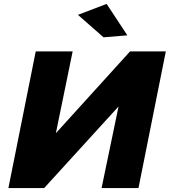

<svg xmlns="http://www.w3.org/2000/svg" viewBox="-20 -963 869 983"><path d="M510 -772 379 -887 526 -943 632 -782ZM163 -700H352L266 -281L646 -700H829L689 0H500L587 -418L206 0H23Z"/></svg>

Font: Argentum Sans
Style: Bold Italic
Weight: 700
Italic angle: -11°
Designer: Julieta Ulanovsky (font), Cristiano Sobral (main changes and remaster)
Foundry: Julieta Ulanovsky (font), Cristiano Sobral (main changes and remaster)
Version: Version 2.007;June 15, 2022;FontCreator 14.0.0.2814 64-bit; 